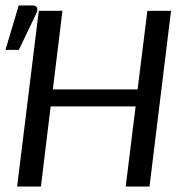

<svg xmlns="http://www.w3.org/2000/svg" viewBox="-20 -681 663 701"><path d="M0 0ZM525.9 0H439L475.1 -292.5H165L129.4 0H42.5L121.6 -641.6H208L172.9 -354.5H482.4L518.1 -641.6H604.5ZM0 -499 48.3 -661.1H99.6Q111.8 -661.1 115.2 -652.8Q118.7 -644.5 112.3 -631.3L48.8 -499Z"/></svg>

Font: Carlito
Style: Italic
Weight: 400
Italic angle: -7°
Designer: Lukasz Dziedzic
Foundry: tyPoland Lukasz Dziedzic
Version: Version 1.104